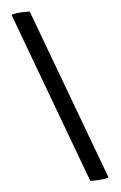

<svg xmlns="http://www.w3.org/2000/svg" viewBox="-52 -754 504 798"><g transform="rotate(-5 199.5 -354.5)"><path d="M26 -709Q49 -716 89 -716Q98 -716 103 -715L369 0Q354 5 330.5 6.5Q307 8 292 7Z"/></g></svg>

Font: Vollkorn ExtraBold
Style: Regular
Weight: 800
Designer: Friedrich Althausen
Foundry: Friedrich Althausen
Version: Version 5.000; ttfautohint (v1.8.3)